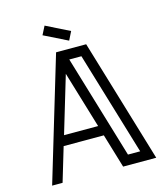

<svg xmlns="http://www.w3.org/2000/svg" viewBox="-121 -929 895 1023"><g transform="rotate(-15 326.0 -417.0)"><path d="M613.3 0H430.7L374.5 -187.5H152.8L96.7 0H39.1L243.2 -680.7H409.2ZM357.9 -243.2 263.7 -556.6 169.9 -243.2ZM539.6 -55.2 368.2 -625.5H301.3L472.2 -55.2ZM326.7 -722.7 196.8 -787.1 220.7 -834 350.1 -769.5Z"/></g></svg>

Font: X Company
Style: Regular
Weight: 400
Designer: GGBotNet
Foundry: GGBotNet
Version: 0.90